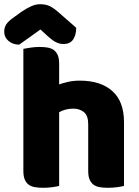

<svg xmlns="http://www.w3.org/2000/svg" viewBox="-57 -884 662 912"><path d="M532 -1Q522 2 500.5 5Q479 8 456 8Q434 8 416.5 5Q399 2 387 -7Q375 -16 368.5 -31.5Q362 -47 362 -72V-294Q362 -335 341.5 -351.5Q321 -368 291 -368Q271 -368 253 -363Q235 -358 224 -351V-1Q214 2 192.5 5Q171 8 148 8Q126 8 108.5 5Q91 2 79 -7Q67 -16 60.5 -31.5Q54 -47 54 -72V-652Q65 -654 86.5 -657.5Q108 -661 130 -661Q152 -661 169.5 -658Q187 -655 199 -646Q211 -637 217.5 -621.5Q224 -606 224 -581V-483Q237 -488 263.5 -494.5Q290 -501 322 -501Q421 -501 476.5 -451.5Q532 -402 532 -304ZM135 -744Q104 -721 80 -704.5Q56 -688 34 -672Q4 -672 -16.5 -689.5Q-37 -707 -37 -733Q-37 -753 -27.5 -768Q-18 -783 9 -802L45 -828Q70 -845 91.5 -854.5Q113 -864 133 -864Q160 -864 179 -855Q198 -846 224 -823L305 -752Q305 -718 290.5 -696.5Q276 -675 245 -675Q235 -675 226.5 -677Q218 -679 208 -684Q198 -689 186 -698.5Q174 -708 158 -723Z"/></svg>

Font: Baloo Tammudu
Style: Regular
Weight: 400
Designer: Omkar Shende and Ek Type
Foundry: Ek Type
Version: Version 1.007;PS 1.000;hotconv 1.0.88;makeotf.lib2.5.647800